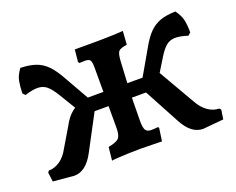

<svg xmlns="http://www.w3.org/2000/svg" viewBox="-84 -607 937 761"><g transform="rotate(-20 385.0 -226.5)"><path d="M113 11 25 3 20 -36 25 -43Q50 -43 72.5 -58.5Q95 -74 111 -104L158 -183Q175 -216 198.5 -234.5Q222 -253 257 -262H541L553 -286L658 -104Q674 -75 696.5 -59Q719 -43 744 -43L750 -36L744 3L657 11Q632 11 611 -5Q590 -21 572 -55L493 -202H276L198 -55Q180 -21 159 -5Q138 11 113 11ZM239 -191 165 -313Q149 -339 134 -352Q119 -365 97.5 -366Q76 -367 41 -356L31 -366Q32 -397 36 -418Q40 -439 58 -464Q96 -463 122 -454Q148 -445 168.5 -424.5Q189 -404 210 -366L289 -227ZM274 6 280 -50Q314 -56 324.5 -67.5Q335 -79 335 -110V-365Q335 -388 330 -395.5Q325 -403 308 -403Q301 -403 293 -402.5Q285 -402 285 -402L281 -408L286 -459Q286 -459 302.5 -459Q319 -459 341 -459Q363 -459 378 -459Q392 -459 411 -459.5Q430 -460 448 -460.5Q466 -461 478 -462Q490 -463 490 -463L486 -406Q458 -402 450.5 -393.5Q443 -385 441 -356Q439 -318 436.5 -273.5Q434 -229 433 -185Q432 -141 432 -104Q432 -75 438.5 -65Q445 -55 463 -55Q473 -55 481.5 -56Q490 -57 490 -57L494 -53L486 2Q486 2 476 1.5Q466 1 451.5 1Q437 1 422 0.5Q407 0 397 0Q374 0 345.5 1Q317 2 296 3.5Q275 5 274 6ZM530 -191 480 -227 560 -366Q581 -404 601.5 -424.5Q622 -445 648 -454Q674 -463 712 -464Q730 -439 734.5 -418Q739 -397 739 -366L728 -356Q694 -367 672.5 -366Q651 -365 636 -352Q621 -339 605 -313Z"/></g></svg>

Font: Alegreya SemiBold
Style: Regular
Weight: 600
Designer: Juan Pablo del Peral
Foundry: Huerta Tipografica
Version: Version 2.009